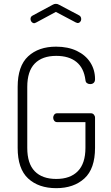

<svg xmlns="http://www.w3.org/2000/svg" viewBox="-20 -974 576 1000"><path d="M164 -855Q162 -854 159 -853Q151 -853 145 -859.5Q139 -866 139 -876Q139 -881 141.5 -885.5Q144 -890 150 -893L254 -949Q262 -954 271 -954Q280 -954 288 -949L392 -894Q403 -888 403 -874Q403 -866 397.5 -860Q392 -854 384 -854Q382 -854 378 -856Q377 -857 375 -857L271 -912L167 -856ZM273 -683Q200 -683 161 -643Q122 -603 122 -521V-204Q122 -122 161 -82Q200 -42 273 -42Q346 -42 385.5 -82.5Q425 -123 425 -204V-338H277Q268 -338 262.5 -345Q257 -352 257 -361Q257 -370 262.5 -377Q268 -384 277 -384H454Q463 -384 469 -377Q475 -370 475 -361V-204Q475 -95 419.5 -44.5Q364 6 273 6Q181 6 126.5 -44.5Q72 -95 72 -204V-521Q72 -630 126.5 -680.5Q181 -731 272 -731Q334 -731 380 -709Q426 -687 450.5 -648.5Q475 -610 475 -562Q475 -549 468 -542.5Q461 -536 450 -536Q440 -536 433 -541Q426 -546 425 -557Q417 -620 378 -651.5Q339 -683 273 -683Z"/></svg>

Font: Dosis
Style: Regular
Weight: 400
Designer: Edgar Tolentino, Pablo Impallari, Igino Marini
Foundry: Edgar Tolentino, Pablo Impallari, Igino Marini
Version: Version 1.007;Glyphs 3.1.1 (3134)